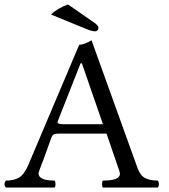

<svg xmlns="http://www.w3.org/2000/svg" viewBox="-20 -838 755 858"><path d="M263 -283H440L346 -555H340L238 -296Q237 -295 237 -292Q237 -283 263 -283ZM172 -119Q171 -117 166 -104Q161 -91 156.5 -78.5Q152 -66 152 -64Q152 -31 224 -31Q228 -27 228 -14Q228 -4 224 0H7Q0 -7 0 -14Q0 -24 7 -31Q43 -31 66 -45Q89 -59 107 -102L334 -638Q356 -638 389 -658L595 -86Q607 -53 629 -42Q651 -31 685 -31Q690 -26 690 -14Q690 -5 685 0H440Q436 -4 436 -14Q436 -27 440 -31Q516 -31 516 -61Q516 -64 514 -72L456 -241H245Q227 -241 220.5 -237.5Q214 -234 210 -224ZM284 -818 405 -734Q420 -723 420 -713Q420 -707 415.5 -702.5Q411 -698 405 -698Q390 -698 362 -710L208 -773Q236 -801 284 -818Z"/></svg>

Font: Fedorovsk Unicode
Style: Medium
Weight: 500
Designer: Aleksandr Andreev and Nikita Simmons
Version: Version 3.2